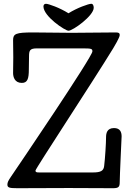

<svg xmlns="http://www.w3.org/2000/svg" viewBox="-20 -992 699 1012"><path d="M461 -972C447 -972 387 -951 341 -922C295 -951 236 -972 222 -972C213 -972 209 -965 209 -958C209 -906 323 -830 341 -830C364 -830 474 -909 474 -951C474 -960 471 -972 461 -972ZM621 -273C621 -296 613 -317 581 -317C543 -317 539 -288 539 -268C539 -238 534 -157 529 -117C526 -92 512 -83 469 -83H187C171 -83 167 -85 167 -93C167 -103 467 -558 577 -738C581 -745 611 -794 611 -807C611 -819 604 -821 589 -821C521 -821 425 -819 357 -819C289 -819 222 -821 154 -821C63 -821 49 -814 49 -780C49 -750 50 -720 50 -690C50 -660 49 -637 49 -607C49 -587 57 -555 95 -555C125 -555 132 -577 132 -626C132 -645 133 -680 133 -694C133 -726 137 -737 175 -737H419C464 -737 467 -734 467 -721C467 -693 75 -115 38 -61C23 -39 19 -30 19 -19C19 -3 29 0 72 0C149 0 266 -1 343 -1C420 -1 498 0 575 0C604 0 611 -6 611 -31C611 -63 621 -269 621 -273Z"/></svg>

Font: Life Savers
Style: ExtraBold
Weight: 800
Designer: Pablo Impallari, Rodrigo Fuenzalida, Brenda Gallo
Foundry: Pablo Impallari, Rodrigo Fuenzalida, Brenda Gallo
Version: Version 3.000